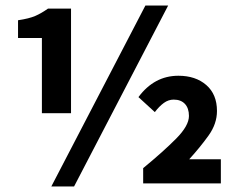

<svg xmlns="http://www.w3.org/2000/svg" viewBox="-20 -661 857 692"><path d="M131 -253V-524H45V-588Q85 -594 107 -603.5Q129 -613 153 -630H236V-253ZM165 11 504 -641H586L247 11ZM496 0V-55Q569 -115 615 -161.5Q661 -208 661 -243Q661 -271 646.5 -286.5Q632 -302 606 -302Q587 -302 570.5 -290Q554 -278 538 -257L479 -311Q536 -388 623 -388Q685 -388 723.5 -354.5Q762 -321 762 -261Q762 -215 732 -173Q702 -131 662 -87H776V0Z"/></svg>

Font: Narnoor ExtraBold
Style: Regular
Weight: 800
Designer: S. Sridhar Murthy
Foundry: SIL International
Version: Version 3.000